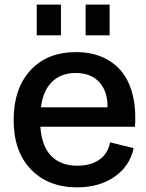

<svg xmlns="http://www.w3.org/2000/svg" viewBox="-20 -802 634 832"><path d="M139.2 -648.9V-782.2H244.1V-648.9ZM351.1 -648.9V-782.2H455.1V-648.9ZM314 9.8Q189 9.8 114 -67.9Q39.1 -145.5 39.1 -282.2Q39.1 -417 111.3 -496.6Q183.6 -576.2 310.1 -576.2Q372.1 -576.2 421.4 -555.4Q470.7 -534.7 504.6 -494.9Q538.6 -455.1 554.4 -393.3Q570.3 -331.5 564.9 -252.9H154.8Q161.1 -168 202.1 -126Q243.2 -84 314.9 -84Q374 -84 410.9 -110.4Q447.8 -136.7 457 -185.1L559.1 -160.2Q543 -83 477.1 -36.6Q411.1 9.8 314 9.8ZM308.1 -485.8Q246.6 -485.8 207 -449Q167.5 -412.1 157.2 -336.9H445.8Q447.3 -405.3 410.6 -445.6Q374 -485.8 308.1 -485.8Z"/></svg>

Font: BDO Grotesk Medium
Style: Regular
Weight: 500
Designer: Deni Anggara
Foundry: Lokal Container
Version: Version 2.000